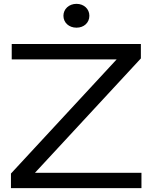

<svg xmlns="http://www.w3.org/2000/svg" viewBox="-20 -979 793 999"><path d="M716 0V-80H162L713 -675V-750H41V-670H587L37 -76V0ZM378 -835C417 -835 445 -861 445 -897C445 -932 417 -959 378 -959C339 -959 310 -932 310 -897C310 -861 339 -835 378 -835Z"/></svg>

Font: Bounded Light
Style: Regular
Weight: 300
Designer: Vlad Churkin
Version: Version 3.0